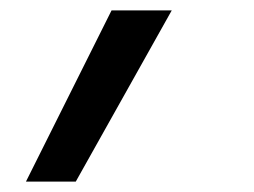

<svg xmlns="http://www.w3.org/2000/svg" viewBox="-20 -166 490 370"><path d="M30 184 195 -146H311L126 184Z"/></svg>

Font: Iosevka Custom Medium
Style: Italic
Weight: 500
Italic angle: -9°
Designer: Belleve Invis
Foundry: Belleve Invis
Version: Version 27.0.1